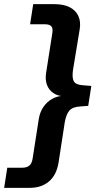

<svg xmlns="http://www.w3.org/2000/svg" viewBox="-73 -725 493 925"><path d="M-53 180 -38 83H34Q55 83 67.5 73.5Q80 64 84 40L114 -153Q120 -187 137 -211Q154 -235 178 -248.5Q202 -262 228 -263L229 -262Q204 -263 183.5 -277Q163 -291 153.5 -315.5Q144 -340 149 -373L179 -565Q183 -589 174 -598.5Q165 -608 145 -608H72L87 -705H189Q234 -705 263 -690Q292 -675 304.5 -648Q317 -621 311 -584L279 -390Q273 -351 282.5 -333.5Q292 -316 329 -314L367 -311L352 -215L313 -212Q277 -210 261.5 -192.5Q246 -175 239 -136L209 59Q199 119 162.5 149.5Q126 180 71 180Z"/></svg>

Font: Nunito Sans 10pt
Style: Bold Italic
Weight: 700
Italic angle: -9°
Designer: Vernon Adams
Foundry: Vernon Adams
Version: Version 3.101;gftools[0.9.27]